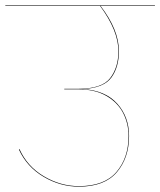

<svg xmlns="http://www.w3.org/2000/svg" viewBox="-30 -700 601 720"><path d="M551 -678H347Q416 -588 416 -508Q416 -448 387.5 -409Q359 -370 281 -366Q365 -361 409.5 -311.5Q454 -262 454 -190Q454 -108 408 -54Q362 0 266 0Q196 0 133.5 -37Q71 -74 41 -139L43 -141Q72 -76 134.5 -39Q197 -2 266 -2Q361 -2 406.5 -55Q452 -108 452 -190Q452 -237 431.5 -276.5Q411 -316 368.5 -340.5Q326 -365 263 -365H211V-367H263Q352 -367 383 -407Q414 -447 414 -508Q414 -585 345 -678H-10V-680H551Z"/></svg>

Font: FiraGO Two
Style: Regular
Weight: 100
Designer: bBox Type
Foundry: bBox Type GmbH
Version: Version 1.001